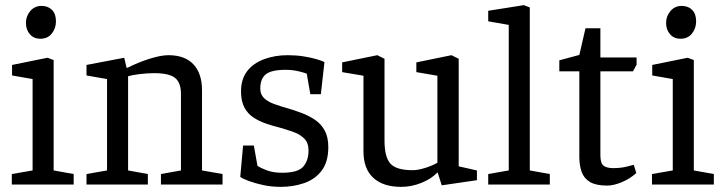

<svg xmlns="http://www.w3.org/2000/svg" viewBox="-20 -719 2825 748"><path d="M26 0V-41L107 -55V-411L27 -425V-466L165 -494L189 -485V-55L267 -41V0ZM137 -568Q112 -568 96.5 -585.5Q81 -603 81 -630Q81 -656 98 -676Q115 -696 142 -696Q167 -696 182.5 -680.5Q198 -665 198 -636Q198 -609 182 -588.5Q166 -568 137 -568Z M317 0V-41L397 -55V-411L317 -425V-466L464 -494L473 -455H477Q518 -476 562.5 -490Q607 -504 636 -504Q700 -504 733.5 -468.5Q767 -433 767 -367V-55L847 -41V0H607V-41L685 -55V-353Q685 -397 662 -415.5Q639 -434 580 -434Q555 -434 525.5 -430.5Q496 -427 479 -422V-55L556 -41V0Z M1074 9Q1038 9 1005.5 2Q973 -5 949 -14Q925 -23 916 -30L927 -152H969L983 -73Q996 -64 1020.5 -55Q1045 -46 1079 -46Q1141 -46 1161.5 -70Q1182 -94 1182 -132Q1182 -162 1166 -178.5Q1150 -195 1124 -204.5Q1098 -214 1069 -222Q1041 -229 1015 -238Q989 -247 967 -261.5Q945 -276 932 -300.5Q919 -325 919 -363Q919 -411 943 -442Q967 -473 1009 -488.5Q1051 -504 1101 -504Q1133 -504 1162 -499.5Q1191 -495 1213 -488.5Q1235 -482 1244 -477L1230 -352H1189L1175 -432Q1169 -435 1144.5 -441Q1120 -447 1093 -447Q1037 -447 1015.5 -429.5Q994 -412 994 -374Q994 -351 1008.5 -337Q1023 -323 1047.5 -314Q1072 -305 1101 -297Q1128 -289 1156 -278.5Q1184 -268 1207.5 -252Q1231 -236 1245 -210.5Q1259 -185 1259 -146Q1259 -88 1233 -54Q1207 -20 1164.5 -5.5Q1122 9 1074 9Z M1543 9Q1472 9 1434 -26.5Q1396 -62 1396 -129V-424L1313 -438V-476L1450 -504L1478 -490V-172Q1478 -107 1501 -81.5Q1524 -56 1587 -56Q1608 -56 1635.5 -64.5Q1663 -73 1684 -85V-424L1602 -438V-476L1739 -504L1767 -490V-71L1838 -55V-17L1701 3L1685 -47L1683 -46Q1660 -22 1621.5 -6.5Q1583 9 1543 9Z M1882 0V-41L1962 -55V-622L1882 -636V-677L2021 -699L2044 -690V-55L2122 -41V0Z M2345 4Q2302 4 2278.5 -10Q2255 -24 2246 -49.5Q2237 -75 2237 -107V-441H2159V-484L2237 -505L2261 -609H2319V-495H2460V-467L2446 -441H2319V-114Q2319 -83 2331.5 -73.5Q2344 -64 2369 -64Q2397 -64 2420 -69.5Q2443 -75 2449 -77L2459 -45Q2435 -23 2403 -9.5Q2371 4 2345 4Z M2520 0V-41L2601 -55V-411L2521 -425V-466L2659 -494L2683 -485V-55L2761 -41V0ZM2631 -568Q2606 -568 2590.5 -585.5Q2575 -603 2575 -630Q2575 -656 2592 -676Q2609 -696 2636 -696Q2661 -696 2676.5 -680.5Q2692 -665 2692 -636Q2692 -609 2676 -588.5Q2660 -568 2631 -568Z"/></svg>

Font: Faustina
Style: Regular
Weight: 400
Designer: Alfonso Garcia
Foundry: http://www.omnibus-type.com
Version: Version 1.200